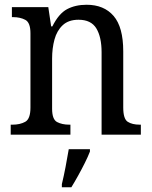

<svg xmlns="http://www.w3.org/2000/svg" viewBox="-20 -566 637 807"><path d="M25 0V-42H33Q64 -42 86 -54Q108 -66 108 -114V-426Q108 -471 86.5 -482.5Q65 -494 35 -494H30V-536H183L195 -455H200Q227 -509 262 -527.5Q297 -546 344 -546Q417 -546 457.5 -499Q498 -452 498 -350V-114Q498 -66 517 -54Q536 -42 567 -42H572V0H407V-346Q407 -410 385 -446.5Q363 -483 310 -483Q268 -483 243.5 -460Q219 -437 209 -400Q199 -363 199 -320V-109Q199 -64 220 -53Q241 -42 271 -42H276V0ZM240 208Q248 175 255.5 136Q263 97 269 61H358V71Q350 92 336.5 119Q323 146 308 173Q293 200 280 221H240Z"/></svg>

Font: Noto Serif Khmer SemiCondensed
Style: Regular
Weight: 400
Width: 4
Designer: Danh Hong and the Monotype Design Team
Foundry: Monotype Imaging Inc.
Version: Version 2.004; ttfautohint (v1.8.4.7-5d5b)